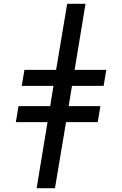

<svg xmlns="http://www.w3.org/2000/svg" viewBox="-20 -843 640 1006"><path d="M172 143 229 -203H63L77 -287H243L260 -393H94L108 -477H274L332 -823H428L371 -477H537L523 -393H357L340 -287H506L492 -203H326L268 143Z"/></svg>

Font: Iosevka Curly Medium Extended
Style: Italic
Weight: 500
Width: 7
Italic angle: -9°
Monospace: yes
Designer: Belleve Invis
Foundry: Belleve Invis
Version: Version 11.1.0; ttfautohint (v1.8.3)